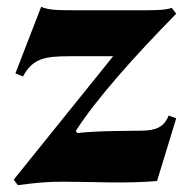

<svg xmlns="http://www.w3.org/2000/svg" viewBox="-20 -530 559 560"><path d="M32 10C94 2 122 0 161 0C261 0 341 6 438 -2L494 -185L472 -193C458 -158 433 -150 397 -149C355 -148 268 -149 206 -142L201 -148C259 -239 372 -366 494 -490L481 -507C463 -501 443 -500 391 -500H214C138 -500 123 -501 100 -510L25 -316L47 -307C76 -360 110 -366 185 -366H310L20 -6Z"/></svg>

Font: Sinistre Bold
Style: Regular
Weight: 900
Designer: Jules Durand
Foundry: Collletttivo
Version: Version 69.420;Glyphs 3.2 (3217)